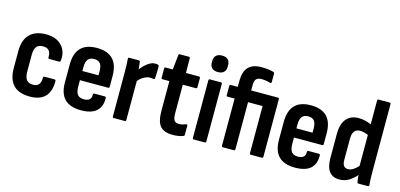

<svg xmlns="http://www.w3.org/2000/svg" viewBox="-64 -1104 3165 1518"><g transform="rotate(15 1518.0 -345.5)"><path d="M218 8Q38 8 38 -177V-317Q38 -407 84 -454Q130 -501 217 -501Q300 -501 344.5 -455Q389 -409 383 -336Q383 -319 372 -319H291Q281 -319 281 -332Q284 -403 218 -403Q182 -403 165 -382Q148 -361 148 -312V-182Q148 -132 165 -110.5Q182 -89 218 -89Q281 -89 280 -160Q280 -174 290 -174H372Q383 -174 383 -162Q384 -79 342.5 -35.5Q301 8 218 8Z M636 8Q458 8 458 -171V-318Q458 -501 633 -501Q809 -501 809 -318V-231Q809 -220 799 -220H568V-171Q568 -124 584 -103Q600 -82 637 -82Q698 -82 696 -135Q696 -147 706 -147H792Q800 -147 802 -136Q804 8 636 8ZM568 -295H700V-326Q700 -371 684.5 -391Q669 -411 635 -411Q600 -411 584 -390.5Q568 -370 568 -326Z M904 0Q894 0 894 -11V-367Q894 -403 893 -430.5Q892 -458 890 -480Q889 -492 899 -492H978Q986 -492 988 -482Q990 -470 991.5 -454Q993 -438 994 -422Q1017 -453 1048 -477Q1079 -501 1111 -501Q1125 -501 1132 -498Q1141 -496 1141 -484Q1141 -462 1140.5 -437Q1140 -412 1138 -389Q1136 -378 1127 -380Q1121 -381 1114 -382Q1107 -383 1099 -383Q1076 -383 1050.5 -369Q1025 -355 1004 -330V-11Q1004 0 994 0Z M1387 8Q1314 8 1283.5 -29.5Q1253 -67 1253 -154V-396H1197Q1187 -396 1187 -407V-481Q1187 -492 1197 -492H1255L1268 -612Q1269 -622 1279 -622H1353Q1362 -622 1362 -611L1363 -492H1469Q1480 -492 1480 -481V-407Q1480 -396 1469 -396H1363V-160Q1363 -122 1374 -105Q1385 -88 1413 -88Q1427 -88 1441.5 -91.5Q1456 -95 1469 -100Q1481 -105 1481 -92V-18Q1481 -8 1473 -6Q1438 8 1387 8Z M1559 0Q1549 0 1549 -11V-481Q1549 -492 1559 -492H1649Q1659 -492 1659 -481V-11Q1659 0 1649 0ZM1604 -564Q1573 -564 1556 -580Q1539 -596 1539 -624V-638Q1539 -667 1556 -683Q1573 -699 1604 -699Q1636 -699 1652.5 -683Q1669 -667 1669 -638V-624Q1669 -596 1652.5 -580Q1636 -564 1604 -564Z M1796 0Q1787 0 1787 -11V-396H1731Q1720 -396 1720 -407V-481Q1720 -492 1731 -492H1787V-539Q1787 -615 1821.5 -653Q1856 -691 1929 -691Q1960 -691 1987 -687.5Q2014 -684 2028 -679Q2037 -677 2037 -667V-599Q2037 -586 2025 -589Q2009 -594 1990.5 -597Q1972 -600 1954 -600Q1924 -600 1910.5 -585.5Q1897 -571 1897 -538V-492H2116Q2126 -492 2126 -481V-11Q2126 0 2116 0H2025Q2016 0 2016 -11V-396H1897V-11Q1897 0 1886 0Z M2388 8Q2210 8 2210 -171V-318Q2210 -501 2385 -501Q2561 -501 2561 -318V-231Q2561 -220 2551 -220H2320V-171Q2320 -124 2336 -103Q2352 -82 2389 -82Q2450 -82 2448 -135Q2448 -147 2458 -147H2544Q2552 -147 2554 -136Q2556 8 2388 8ZM2320 -295H2452V-326Q2452 -371 2436.5 -391Q2421 -411 2387 -411Q2352 -411 2336 -390.5Q2320 -370 2320 -326Z M2752 8Q2640 8 2640 -139V-335Q2640 -417 2675.5 -459Q2711 -501 2776 -501Q2803 -501 2830.5 -494.5Q2858 -488 2879 -477V-672Q2879 -683 2890 -683H2979Q2989 -683 2989 -672V-124Q2989 -90 2990 -61Q2991 -32 2993 -14Q2995 0 2984 0H2907Q2897 0 2896 -11Q2894 -22 2892.5 -36.5Q2891 -51 2890 -66Q2860 -32 2826.5 -12Q2793 8 2752 8ZM2750 -150Q2750 -89 2797 -89Q2835 -89 2879 -137V-391Q2861 -399 2843.5 -403Q2826 -407 2812 -407Q2750 -407 2750 -325Z"/></g></svg>

Font: Sofia Sans Condensed
Style: Bold
Weight: 700
Designer: Botio Nikoltchev, Ani Petrova
Foundry: lettersoup
Version: Version 4.101; ttfautohint (v1.8.4.7-5d5b)